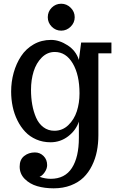

<svg xmlns="http://www.w3.org/2000/svg" viewBox="-20 -753 625 1034"><path d="M40 0ZM237.3 -660.2Q237.3 -690.4 258.5 -711.7Q279.8 -732.9 309.6 -732.9Q338.9 -732.9 360.6 -711.4Q382.3 -689.9 382.3 -660.2Q382.3 -630.9 360.6 -609.4Q338.9 -587.9 309.6 -587.9Q279.8 -587.9 258.5 -609.4Q237.3 -630.9 237.3 -660.2ZM269 261.2Q220.2 261.2 180.2 249.5Q140.1 237.8 113 210.4Q85.9 183.1 85.9 144Q85.9 106.4 110.1 87.2Q134.3 67.9 168 67.9Q195.3 67.9 214.6 87.2Q233.9 106.4 233.9 136.2Q233.9 155.3 220.7 174.6Q207.5 193.8 192.9 199.2Q224.1 210 252.9 210Q329.6 210 367.2 151.6Q404.8 93.3 404.8 -11.2V-98.1Q389.2 -51.3 347.2 -19Q305.2 13.2 252 13.2Q210.4 13.2 175.5 -2Q140.6 -17.1 116 -43.2Q91.3 -69.3 74 -104.2Q56.6 -139.2 48.3 -178.7Q40 -218.3 40 -259.8Q40 -312.5 53.7 -361.6Q67.4 -410.6 93.5 -450.4Q119.6 -490.2 161.4 -514.2Q203.1 -538.1 254.9 -538.1Q299.3 -538.1 344.2 -509Q389.2 -480 404.8 -430.2L417 -523.9H580.1V-465.8H509.8V-24.9Q509.8 20.5 501.7 61.3Q493.7 102.1 475.3 139.2Q457 176.3 429.7 202.9Q402.3 229.5 361.1 245.4Q319.8 261.2 269 261.2ZM272.9 -48.8Q316.4 -48.8 347.9 -79.1Q379.4 -109.4 393.8 -153.8Q408.2 -198.2 408.2 -250Q408.2 -349.6 371.8 -411.4Q335.4 -473.1 274.9 -473.1Q234.9 -473.1 205.1 -443.4Q175.3 -413.6 161.1 -368.2Q147 -322.8 147 -269Q147 -227.1 153.6 -189.7Q160.2 -152.3 174.3 -119.6Q188.5 -86.9 213.9 -67.9Q239.3 -48.8 272.9 -48.8Z"/></svg>

Font: Trocchi
Style: Regular
Weight: 400
Designer: vernon adams
Version: Version 1.0; ttfautohint (v0.8) -l 6 -r 50 -G 100